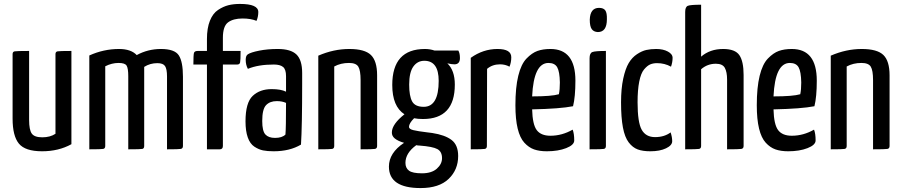

<svg xmlns="http://www.w3.org/2000/svg" viewBox="-20 -759 4580 976"><path d="M343 -26Q278 10 194 10Q108 10 76 -29Q44 -68 44 -156V-484Q44 -496 54.5 -498Q65 -500 128 -500V-149Q128 -99 141.5 -80Q155 -61 195 -61Q235 -61 262 -79V-484Q262 -496 272.5 -498Q283 -500 343 -500Z M798 -510Q868 -510 889 -477.5Q910 -445 910 -369V-17Q910 -4 899 -2Q888 0 829 0V-370Q829 -408 819 -423Q809 -438 780 -438Q743 -438 713 -419V-17Q713 -4 703.5 -2Q694 0 633 0H632V-372Q632 -412 623.5 -425.5Q615 -439 583 -439Q548 -439 515 -422V-17Q515 -4 504.5 -2Q494 0 434 0V-477Q507 -510 585 -510Q646 -510 675 -479Q732 -510 798 -510Z M963 -431Q963 -480 966 -490Q969 -500 985 -500H1032V-561Q1032 -616 1047 -653.5Q1062 -691 1088.5 -708.5Q1115 -726 1141 -732.5Q1167 -739 1200 -739Q1293 -739 1293 -698Q1293 -674 1284 -653Q1255 -665 1213 -665Q1166 -665 1139.5 -645.5Q1113 -626 1113 -567V-500H1203Q1203 -452 1200.5 -441.5Q1198 -431 1186 -431H1113V-17Q1113 0 1097 0H1032V-431Z M1229 -455Q1229 -476 1240 -483Q1255 -493 1297.5 -501.5Q1340 -510 1392 -510Q1458 -510 1487 -482Q1516 -454 1516 -388V-335Q1516 -115 1510 -24Q1453 10 1371 10Q1339 10 1317 5.5Q1295 1 1273 -13.5Q1251 -28 1239.5 -60.5Q1228 -93 1228 -142Q1228 -237 1264.5 -271.5Q1301 -306 1361 -306Q1408 -306 1434 -293V-372Q1434 -406 1419 -418.5Q1404 -431 1372 -431Q1293 -431 1240 -409Q1229 -429 1229 -455ZM1434 -236Q1414 -245 1387 -245Q1352 -245 1332.5 -224.5Q1313 -204 1313 -144Q1313 -93 1329 -75.5Q1345 -58 1378 -58Q1414 -58 1431 -75Q1434 -108 1434 -236Z M1598 -476Q1676 -510 1756 -510Q1834 -510 1865.5 -479.5Q1897 -449 1897 -376V-17Q1897 -4 1886 -2Q1875 0 1813 0V-352Q1813 -401 1801.5 -420Q1790 -439 1754 -439Q1712 -439 1679 -421V-17Q1679 -4 1668.5 -2Q1658 0 1598 0Z M2318 -464Q2318 -432 2290 -432Q2276 -432 2254 -437Q2292 -401 2292 -329Q2292 -154 2130 -154Q2104 -154 2085 -158Q2059 -132 2059 -114Q2059 -103 2081 -97.5Q2103 -92 2153 -86Q2169 -84 2177 -83Q2242 -73 2275.5 -47.5Q2309 -22 2309 34Q2309 104 2260.5 150.5Q2212 197 2118 197Q1957 197 1957 88Q1957 18 2034 -33Q2003 -42 1987 -55Q1971 -68 1972 -87Q1973 -128 2036 -178Q1974 -218 1974 -327Q1974 -510 2140 -510Q2166 -510 2189 -502H2310Q2318 -488 2318 -464ZM2134 -216Q2210 -216 2210 -348Q2210 -450 2137 -450Q2102 -450 2081 -420.5Q2060 -391 2060 -329Q2060 -271 2075 -243.5Q2090 -216 2134 -216ZM2227 45Q2227 12 2203.5 -1Q2180 -14 2113 -19Q2110 -19 2104.5 -19.5Q2099 -20 2096 -21Q2041 19 2041 69Q2041 95 2059 108.5Q2077 122 2125 122Q2174 122 2200.5 98.5Q2227 75 2227 45Z M2373 -465Q2436 -510 2509 -510Q2579 -510 2579 -468Q2579 -442 2570 -420Q2548 -432 2522 -432Q2483 -432 2456 -409L2455 -17Q2455 -4 2444.5 -2Q2434 0 2373 0Z M2778 -69Q2837 -69 2891 -100Q2899 -80 2899 -45Q2899 -22 2858 -6Q2817 10 2760 10Q2722 10 2695 0.5Q2668 -9 2645.5 -33.5Q2623 -58 2611.5 -105.5Q2600 -153 2600 -224Q2600 -314 2614.5 -373.5Q2629 -433 2656.5 -461.5Q2684 -490 2712 -500Q2740 -510 2778 -510Q2905 -510 2905 -349Q2905 -267 2893 -219Q2827 -206 2685 -203Q2687 -126 2708.5 -97.5Q2730 -69 2778 -69ZM2768 -439Q2693 -439 2685 -269Q2784 -269 2821 -280Q2826 -303 2826 -340Q2825 -395 2812.5 -417Q2800 -439 2768 -439Z M2978 -659Q2980 -719 3025 -719Q3048 -719 3057 -706Q3066 -693 3065 -661Q3065 -596 3019 -596Q2998 -597 2988 -611Q2978 -625 2978 -659ZM3060 -17Q3060 -4 3049.5 -2Q3039 0 2977 0V-463Q2977 -489 2991.5 -494.5Q3006 -500 3060 -500Z M3399 -465Q3399 -443 3391 -420Q3359 -438 3320 -438Q3300 -438 3285 -431.5Q3270 -425 3254 -406Q3238 -387 3229.5 -344.5Q3221 -302 3221 -239Q3221 -137 3242 -99.5Q3263 -62 3310 -62Q3357 -62 3389 -86Q3397 -62 3397 -41Q3397 -20 3365.5 -5Q3334 10 3286 10Q3247 10 3221.5 0.5Q3196 -9 3176 -35Q3156 -61 3146.5 -111Q3137 -161 3137 -239Q3137 -308 3148 -359Q3159 -410 3176 -438.5Q3193 -467 3218 -483.5Q3243 -500 3265.5 -505Q3288 -510 3316 -510Q3351 -510 3375 -497Q3399 -484 3399 -465Z M3463 -698Q3463 -724 3476.5 -729.5Q3490 -735 3544 -735V-471Q3589 -510 3656 -510Q3717 -510 3738.5 -478.5Q3760 -447 3760 -378V-17Q3760 -4 3748.5 -2Q3737 0 3676 0V-355Q3676 -393 3664.5 -414Q3653 -435 3619 -435Q3576 -435 3544 -407V-17Q3544 -4 3533.5 -2Q3523 0 3463 0Z M4005 -69Q4064 -69 4118 -100Q4126 -80 4126 -45Q4126 -22 4085 -6Q4044 10 3987 10Q3949 10 3922 0.5Q3895 -9 3872.5 -33.5Q3850 -58 3838.5 -105.5Q3827 -153 3827 -224Q3827 -314 3841.5 -373.5Q3856 -433 3883.5 -461.5Q3911 -490 3939 -500Q3967 -510 4005 -510Q4132 -510 4132 -349Q4132 -267 4120 -219Q4054 -206 3912 -203Q3914 -126 3935.5 -97.5Q3957 -69 4005 -69ZM3995 -439Q3920 -439 3912 -269Q4011 -269 4048 -280Q4053 -303 4053 -340Q4052 -395 4039.5 -417Q4027 -439 3995 -439Z M4203 -476Q4281 -510 4361 -510Q4439 -510 4470.5 -479.5Q4502 -449 4502 -376V-17Q4502 -4 4491 -2Q4480 0 4418 0V-352Q4418 -401 4406.5 -420Q4395 -439 4359 -439Q4317 -439 4284 -421V-17Q4284 -4 4273.5 -2Q4263 0 4203 0Z"/></svg>

Font: Yanone Kaffeesatz
Style: Regular
Weight: 400
Designer: Yanone (Cyrillic: Daniel Pouzeot)
Foundry: Yanone
Version: Version 1.003;PS 001.003;hotconv 1.0.88;makeotf.lib2.5.64775